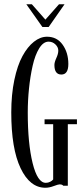

<svg xmlns="http://www.w3.org/2000/svg" viewBox="-20 -885 402 915"><path d="M182.1 -756.3 105.5 -864.7H131.8L196.3 -791.5L261.2 -864.7H287.6L211.9 -756.3ZM196.3 9.8Q122.6 9.8 78.1 -83.5Q33.7 -176.8 33.7 -349.1Q33.7 -434.1 48.3 -503.9Q63 -573.7 87.2 -617.9Q111.3 -662.1 141.6 -686Q171.9 -710 204.1 -710Q251.5 -710 278.6 -671.9Q305.7 -633.8 305.7 -580.1Q305.7 -529.8 272.5 -529.8Q239.3 -529.8 239.3 -575.2Q239.3 -588.4 248.5 -608.4Q257.8 -628.4 257.8 -644Q257.8 -660.2 244.1 -673.3Q230.5 -686.5 211.4 -686.5Q186.5 -686.5 166.7 -654.5Q147 -622.6 135.5 -571.3Q124 -520 118.2 -462.9Q112.3 -405.8 112.3 -349.1Q112.3 -201.2 135.5 -107.4Q158.7 -13.7 198.2 -13.7Q209.5 -13.7 219.2 -18.8Q229 -23.9 233.4 -29.8V-293H192.4V-316.4H346.7V-293H303.2V0H281.2Q276.9 -6.3 263.7 -6.3Q257.3 -6.3 236.1 1.7Q214.8 9.8 196.3 9.8Z"/></svg>

Font: Imbue
Style: Regular
Weight: 400
Designer: Tyler Finck
Foundry: Etcetera Type Company
Version: Version 0.910